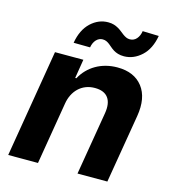

<svg xmlns="http://www.w3.org/2000/svg" viewBox="-112 -848 845 940"><g transform="rotate(15 311.0 -378.0)"><path d="M106.9 -545.5H250.7L235.1 -449.2H241.1Q253.9 -473.4 272.5 -492.5Q291.2 -511.7 314.3 -525Q337.4 -538.4 364.9 -545.5Q392.4 -552.6 422.6 -552.6Q507.5 -552.6 550.1 -497.9Q592.7 -442.8 576.7 -347.3L518.5 0H367.2L420.8 -320.3Q429.3 -371.8 409.1 -399.3Q388.8 -426.8 341.6 -426.8Q316.4 -426.8 295.6 -418.5Q274.9 -410.2 259.2 -395.2Q243.6 -380.3 233.5 -359.9Q223.4 -339.5 219.5 -315.3L166.9 0H16ZM233.7 -718Q272.7 -754.3 321.4 -754.3Q338.1 -754.3 350.7 -750.4Q363.3 -746.4 373.6 -740.4Q383.9 -734.4 392.2 -727.6Q400.6 -720.9 408.7 -714.8Q416.9 -708.8 425.4 -704.9Q433.9 -701 444.2 -701Q464.5 -701 478 -716.4Q491.5 -731.9 495 -756L577.1 -753.6Q565.3 -686.1 526.3 -650.2Q486.9 -614 438.2 -613.3Q420.5 -613.3 407.5 -617.2Q394.5 -621.1 384.8 -627.1Q375 -633.2 367.4 -639.9Q359.7 -646.7 352.1 -652.7Q344.5 -658.7 336.1 -662.6Q327.8 -666.5 316.8 -666.5Q298.3 -666.5 284.6 -652Q271 -637.4 266.7 -612.6L183.2 -613.6Q194.6 -681.1 233.7 -718Z"/></g></svg>

Font: Inter P
Style: Bold Italic
Weight: 700
Italic angle: 9.39999°
Designer: Rasmus Andersson
Foundry: rsms
Version: Version 3.018;git-588b23468